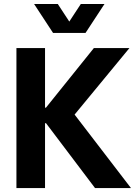

<svg xmlns="http://www.w3.org/2000/svg" viewBox="-20 -950 700 970"><path d="M63 -707H207.5V0H63ZM184.1 -365.2 219.2 -327.6H184.1V-406.2H219.2L184.1 -371.1L454.1 -707H633.8L356.9 -371.1L641.6 0H460ZM248 -783.7H367.7L272 -929.7H152.3ZM292.5 -783.7H412.1L507.8 -929.7H388.2Z"/></svg>

Font: Wanted Sans Variable
Style: Regular
Weight: 400
Designer: Original Design by Kil Hyung-jin and Kang Hanbin, Wanted Lab, Inc; Hangeul from Source Han Sans by Jang Soo-young and Ka
Foundry: Wanted Lab, Inc.
Version: Version 1.003;Glyphs 3.2 (3227)